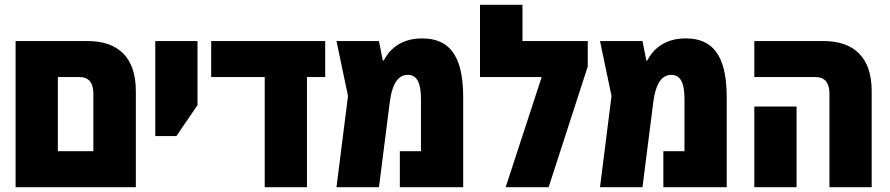

<svg xmlns="http://www.w3.org/2000/svg" viewBox="-20 -780 3707 800"><path d="M45 0H546V-401C546 -541 472 -609 345 -609H45ZM221 -150V-459H311C349 -459 369 -436 369 -390V-150Z M627 -213H715L803 -342V-609H627Z M1083 0H1259V-459H1335V-609H860V-459H1083Z M1739 -620C1642 -620 1598 -565 1579 -528H1575L1559 -609H1382L1430 -380L1382 0H1559L1604 -354C1615 -440 1644 -468 1679 -468C1720 -468 1734 -430 1734 -368V-150H1646V0H1910V-372C1910 -519 1872 -620 1739 -620Z M2157 -609V-760H1980V-459H2237L2087 0H2266L2429 -503V-609Z M2837 -620C2740 -620 2696 -565 2677 -528H2673L2657 -609H2480L2528 -380L2480 0H2657L2702 -354C2713 -440 2742 -468 2777 -468C2818 -468 2832 -430 2832 -368V-150H2744V0H3008V-372C3008 -519 2970 -620 2837 -620Z M3436 0H3612V-401C3612 -541 3538 -609 3411 -609H3123V-459H3378C3416 -459 3436 -436 3436 -390ZM3123 0H3299V-336H3123Z"/></svg>

Font: Noto Sans Hebrew Condensed Black
Style: Regular
Weight: 900
Width: 3
Designer: Monotype Design Team
Foundry: Monotype Imaging Inc.
Version: Version 2.004